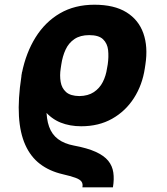

<svg xmlns="http://www.w3.org/2000/svg" viewBox="-20 -573 720 826"><path d="M465.8 232.9H334.5Q337.4 217.8 330.6 208.3Q323.7 198.7 304.2 191.7Q284.7 184.6 249 176.3Q192.4 163.1 152.1 132.3Q111.8 101.6 88.9 50.5Q65.9 -0.5 61.5 -73.2Q57.1 -146 71.8 -242.7L74.7 -263.2L196.3 -239.3L192.9 -218.3Q180.7 -156.2 179.9 -108.9Q179.2 -61.5 191.2 -28.1Q203.1 5.4 229.7 25.4Q256.3 45.4 297.9 53.2Q356 64 391.8 80.3Q427.7 96.7 445.6 118.7Q463.4 140.6 467.5 169.2Q471.7 197.8 465.8 232.9ZM329.6 -29.8Q280.3 -29.8 240.7 -45.7Q201.2 -61.5 170.2 -97.9Q139.2 -134.3 115.2 -194.8Q108.4 -211.9 97.7 -221.2Q86.9 -230.5 78.9 -236.6Q70.8 -242.7 72.3 -249L74.2 -258.8Q91.8 -346.2 133.1 -412.4Q174.3 -478.5 237.8 -515.6Q301.3 -552.7 386.2 -552.7Q471.2 -552.7 523.7 -520.3Q576.2 -487.8 596.7 -429.9Q617.2 -372.1 605.5 -295.4L603 -278.8Q592.3 -207.5 556.2 -151.1Q520 -94.7 462.6 -62.3Q405.3 -29.8 329.6 -29.8ZM321.3 -159.7Q358.9 -160.2 383.8 -176.8Q408.7 -193.4 422.4 -220.5Q436 -247.6 440.4 -278.8L443.4 -295.4Q448.2 -328.6 445.1 -357.4Q441.9 -386.2 423.3 -404.1Q404.8 -421.9 363.8 -421.9Q325.2 -421.9 300.3 -405Q275.4 -388.2 262.2 -359.6Q249 -331.1 243.7 -295.4L241.2 -278.8Q236.3 -248 241 -220.7Q245.6 -193.4 264.4 -176.8Q283.2 -160.2 321.3 -159.7Z"/></svg>

Font: Inter 18pt ExtraBold
Style: Italic
Weight: 800
Italic angle: -9.3988°
Designer: Rasmus Andersson
Foundry: rsms
Version: Version 4.001;git-66647c0bb